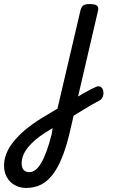

<svg xmlns="http://www.w3.org/2000/svg" viewBox="-229 -535 565 949"><path d="M109 -29Q128 -41 146.5 -52Q165 -63 182.5 -73Q200 -83 215 -91Q230 -99 242 -104Q258 -112 268 -106Q278 -100 281 -86.5Q284 -73 280 -59.5Q276 -46 264 -39Q245 -29 225 -17.5Q205 -6 184.5 6.5Q164 19 143 32Q122 45 100 59ZM-100 394Q-131 394 -156 380Q-181 366 -195 341Q-209 316 -209 283Q-209 254 -197.5 224.5Q-186 195 -162.5 165.5Q-139 136 -104.5 107Q-70 78 -25 50Q-5 38 15 26Q35 14 55 2L169 -485Q174 -503 184 -509Q194 -515 213 -515Q242 -515 251 -506.5Q260 -498 255 -480L112 135Q96 199 76 247.5Q56 296 31 328.5Q6 361 -26 377.5Q-58 394 -100 394ZM-86 316Q-69 316 -54.5 305.5Q-40 295 -26.5 272.5Q-13 250 0.5 214Q14 178 27 126L31 98Q22 104 12.5 109.5Q3 115 -6 121Q-34 139 -55.5 157.5Q-77 176 -92 195Q-107 214 -114.5 233.5Q-122 253 -122 274Q-122 287 -117.5 296.5Q-113 306 -105 311Q-97 316 -86 316Z"/></svg>

Font: Playwrite AT
Style: Italic
Weight: 400
Italic angle: -13.0072°
Designer: Veronika Burian, José Scaglione
Foundry: TypeTogether
Version: Version 1.002